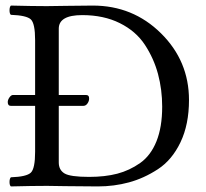

<svg xmlns="http://www.w3.org/2000/svg" viewBox="-20 -667 741 689"><path d="M190.9 -84Q190.9 -57.1 211.4 -44.7Q231.9 -32.2 299.8 -32.2Q356.9 -32.2 400.9 -43.7Q444.8 -55.2 482.9 -82Q521 -108.9 541.5 -159.9Q562 -210.9 562 -284.2Q562 -345.2 547.1 -401.1Q532.2 -457 500 -506.1Q467.8 -555.2 409.9 -584Q352.1 -612.8 274.9 -612.8Q190.9 -612.8 190.9 -564V-326.2H288.1Q300.3 -326.2 299.8 -313Q299.8 -304.2 293.9 -295.7Q288.1 -287.1 278.8 -287.1H190.9ZM147.9 -645Q164.1 -645 218.5 -646Q272.9 -647 313 -647Q457 -647 557.6 -547.6Q658.2 -448.2 658.2 -308.1Q658.2 -220.2 627.7 -156.5Q597.2 -92.8 546.6 -59.8Q496.1 -26.9 442.6 -12.5Q389.2 2 331.1 2Q271 2 215.1 1Q159.2 0 148.9 0Q97.2 0 19 2Q14.2 -2 14.2 -13.9Q14.2 -25.9 19 -30.8Q75.2 -32.7 90.6 -47.4Q106 -62 106 -122.1V-287.1H19Q7.8 -287.1 7.8 -300.8Q7.8 -308.6 13.9 -317.4Q20 -326.2 26.9 -326.2H106V-522.9Q106 -583 90.6 -597.4Q75.2 -611.8 19 -613.8Q14.2 -617.7 14.2 -629.9Q14.2 -642.1 19 -647Q99.1 -645 147.9 -645Z"/></svg>

Font: Linux Libertine O
Style: Regular
Weight: 400
Designer: Philipp H. Poll
Foundry: Philipp H. Poll
Version: Version 5.3.0